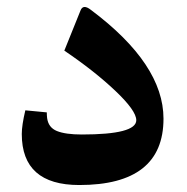

<svg xmlns="http://www.w3.org/2000/svg" viewBox="-20 -531 538 551"><path d="M114.3 -208.5Q114.3 -200.2 115.2 -192.4Q118.7 -165 143.3 -155Q168 -145 214.8 -145Q371.1 -145 371.1 -186Q371.1 -213.4 310.8 -270.5Q250.5 -327.6 164.6 -385.7L210.9 -500.5Q218.3 -520.5 241.2 -502.4Q449.2 -346.7 449.2 -190.4Q449.2 0 207.5 0Q42.5 0 42.5 -146.5Q42.5 -171.4 52.7 -214.4Z"/></svg>

Font: Sahel SemiBold WOL
Style: SemiBold-WOL
Weight: 600
Foundry: Saber Rastikerdar (saber.rastikerdar@gmail.com)
Version: Version 3.4.0